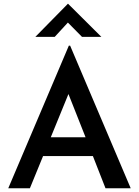

<svg xmlns="http://www.w3.org/2000/svg" viewBox="-20 -1001 739 1021"><path d="M474 -171H209L139 0H24L346 -758H353L675 0H541ZM435 -271 344 -501 250 -271ZM416 -805 341 -881 271 -805H168L341 -981H342L519 -805Z"/></svg>

Font: Josefin Sans SemiBold
Style: Regular
Weight: 600
Designer: Santiago Orozco
Foundry: Typemade
Version: Version 2.000